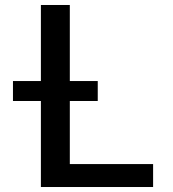

<svg xmlns="http://www.w3.org/2000/svg" viewBox="-20 -750 692 770"><path d="M32 -345V-425H144V-730H260V-425H372V-345H260V-92H594V0H144V-345Z"/></svg>

Font: Mplus 1p Medium
Style: Regular
Weight: 500
Version: Version 1.061